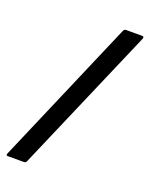

<svg xmlns="http://www.w3.org/2000/svg" viewBox="-148 -723 617 791"><g transform="rotate(20 161.0 -327.5)"><path d="M-15 0Q-24 0 -19 -11L254 -646Q258 -655 265 -655H337Q346 -655 342 -644L68 -9Q65 0 57 0Z"/></g></svg>

Font: Sofia Sans Extra Condensed
Style: Bold Italic
Weight: 700
Italic angle: -9°
Designer: Botio Nikoltchev, Ani Petrova
Foundry: lettersoup
Version: Version 4.101